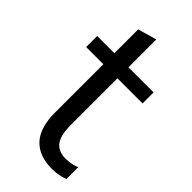

<svg xmlns="http://www.w3.org/2000/svg" viewBox="-214 -716 779 779"><g transform="rotate(45 175.0 -326.5)"><path d="M257.5 8.9Q182.9 8.9 144 -33.6Q105.2 -76 105.2 -162.1V-439.1H6.6V-502.3H105.2V-638.8L186.2 -662.3V-502.3H330.2V-439.1H186.2V-170.6Q186.2 -111.2 206.4 -85.4Q226.7 -59.7 267.5 -59.7Q287.1 -59.7 301.9 -63.2Q316.7 -66.7 328.7 -71.7V-4Q314.8 1.9 295.4 5.4Q276 8.9 257.5 8.9Z"/></g></svg>

Font: Mulish ExtraLight
Style: Regular
Weight: 200
Designer: Vernon Adams
Foundry: Vernon Adams
Version: Version 3.603